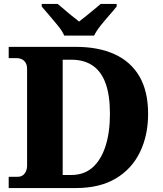

<svg xmlns="http://www.w3.org/2000/svg" viewBox="-20 -951 823 971"><path d="M24 0V-57H70Q84 -57 94.5 -64Q105 -71 111 -84Q117 -97 117 -115V-600Q117 -621 110 -633Q103 -645 91 -651Q79 -657 63 -657H24V-714H364Q478 -714 560 -676.5Q642 -639 685.5 -564Q729 -489 729 -375Q729 -266 687.5 -181Q646 -96 565 -48Q484 0 364 0ZM340 -66Q405 -66 448 -104Q491 -142 513.5 -211.5Q536 -281 536 -375Q536 -469 514 -529.5Q492 -590 448.5 -619.5Q405 -649 341 -649H297V-66ZM305 -771Q295 -794 273.5 -820.5Q252 -847 229.5 -873Q207 -899 191 -918V-931H272Q285 -921 304 -904Q323 -887 344 -870.5Q365 -854 380 -842Q395 -854 416 -870.5Q437 -887 457 -904Q477 -921 489 -931H570V-918Q555 -899 532 -873Q509 -847 488 -820.5Q467 -794 456 -771Z"/></svg>

Font: Noto Serif Khmer ExtraBold
Style: Regular
Weight: 800
Version: Version 2.003